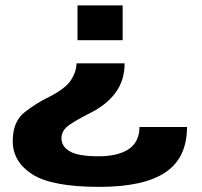

<svg xmlns="http://www.w3.org/2000/svg" viewBox="-20 -610 768 731"><path d="M454.5 -369H271.5Q270.5 -336 249.8 -304.5Q229 -273 169 -242Q117.5 -217.5 73 -182Q28.5 -146.5 28.5 -73Q28.5 6 103.2 53.8Q178 101.5 358.5 101.5Q527.5 101.5 609.8 46.2Q692 -9 692 -126.5H511Q511 -70.5 470.8 -42.8Q430.5 -15 354 -15Q278.5 -15 246.2 -33.5Q214 -52 214 -84Q214 -114.5 245.5 -135.5Q277 -156.5 321 -178.5Q385 -210 419.8 -257Q454.5 -304 454.5 -369ZM447 -457V-589.5H275V-457Z"/></svg>

Font: Anybody Expanded
Style: Bold
Weight: 700
Width: 7
Designer: Tyler Finck
Foundry: Etcetera Type Company
Version: Version 1.113;gftools[0.9.25]